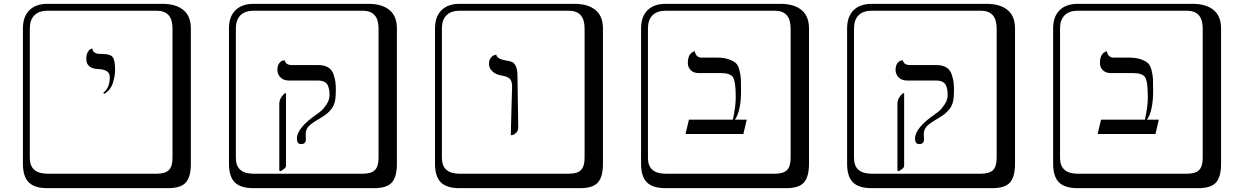

<svg xmlns="http://www.w3.org/2000/svg" viewBox="-20 -774 6518 1006"><path d="M525.9 -282.2 521 -288.1Q555.2 -312 555.2 -371.1Q555.2 -409.2 496.1 -412.1Q432.1 -414.1 432.1 -465.8Q432.1 -487.8 440.2 -501.5Q448.2 -515.1 456.1 -517.6L463.9 -520Q464.8 -506.8 474.4 -500Q483.9 -493.2 492.4 -492.2Q501 -491.2 517.1 -491.2Q557.1 -491.2 570.1 -475.1Q583 -459 583 -408.2Q583 -374 570.6 -337.2Q558.1 -300.3 525.9 -282.2ZM229 -717.8Q184.1 -717.8 160.2 -693.8Q136.2 -669.9 136.2 -625V53.2Q136.2 136.2 229 136.2H800.8Q845.7 136.2 864.7 117.2Q883.8 98.1 883.8 53.2V-625Q883.8 -717.8 800.8 -717.8ZM980 84Q980 152.8 953.4 182.4Q926.8 211.9 860.8 211.9H229Q161.1 211.9 130.6 181.4Q100.1 150.9 100.1 84V-625Q100.1 -687 134 -720.5Q168 -753.9 229 -753.9H831.1Q900.9 -753.9 940.4 -721.9Q980 -689.9 980 -625Z M1450.7 123 1443.4 120.1V-230Q1443.4 -259.8 1471.7 -285.2H1478.5V96.2Q1478.5 106.9 1450.7 123ZM1581.5 -69.8Q1581.5 -67.9 1582 -58.8Q1582.5 -49.8 1582.5 -43.9Q1582.5 -19 1557.6 -19Q1535.6 -19 1535.6 -47.9Q1535.6 -104 1641.6 -176.8Q1650.4 -182.6 1663.1 -193.4Q1675.8 -204.1 1691.2 -227.5Q1706.5 -251 1706.5 -273.9Q1706.5 -290 1705.1 -300.5Q1703.6 -311 1698.5 -324.5Q1693.4 -337.9 1679.9 -345Q1666.5 -352.1 1645.5 -352.1H1492.7Q1466.8 -352.1 1450.2 -367.9Q1433.6 -383.8 1433.6 -408.2Q1433.6 -430.2 1443.1 -442.6Q1452.6 -455.1 1461.9 -456.5L1471.7 -458Q1477.5 -433.1 1508.8 -433.1H1647.5Q1679.7 -433.1 1699.7 -420.7Q1719.7 -408.2 1727.5 -384.5Q1735.4 -360.8 1737.5 -344Q1739.7 -327.1 1739.7 -299.8Q1739.7 -264.6 1734.6 -241.9Q1729.5 -219.2 1716.1 -202.6Q1702.6 -186 1691.2 -177Q1679.7 -168 1654.8 -152.8Q1614.7 -129.9 1598.1 -113.3Q1581.5 -96.7 1581.5 -69.8ZM1308.6 -717.8Q1263.7 -717.8 1239.7 -693.8Q1215.8 -669.9 1215.8 -625V53.2Q1215.8 136.2 1308.6 136.2H1880.4Q1925.3 136.2 1944.3 117.2Q1963.4 98.1 1963.4 53.2V-625Q1963.4 -717.8 1880.4 -717.8ZM2059.6 84Q2059.6 152.8 2033 182.4Q2006.3 211.9 1940.4 211.9H1308.6Q1240.7 211.9 1210.2 181.4Q1179.7 150.9 1179.7 84V-625Q1179.7 -687 1213.6 -720.5Q1247.6 -753.9 1308.6 -753.9H1910.6Q1980.5 -753.9 2020 -721.9Q2059.6 -689.9 2059.6 -625Z M2656.2 -64.9 2663.1 -320.8Q2663.1 -350.6 2650.1 -362.3Q2637.2 -374 2605 -378.9Q2577.1 -383.8 2559.6 -400.4Q2542 -417 2542 -439.9Q2542 -459 2551.5 -470.9Q2561 -482.9 2570.8 -485.4L2580.1 -487.8Q2584 -465.8 2626 -458Q2650.9 -454.1 2662.6 -449.5Q2674.3 -444.8 2682.9 -427Q2691.4 -409.2 2691.4 -374L2695.3 -106.9Q2695.3 -89.8 2685.3 -79.3Q2675.3 -68.8 2665.5 -66.9ZM2388.2 -717.8Q2343.3 -717.8 2319.3 -693.8Q2295.4 -669.9 2295.4 -625V53.2Q2295.4 136.2 2388.2 136.2H2960Q3004.9 136.2 3023.9 117.2Q3043 98.1 3043 53.2V-625Q3043 -717.8 2960 -717.8ZM3139.2 84Q3139.2 152.8 3112.5 182.4Q3085.9 211.9 3020 211.9H2388.2Q2320.3 211.9 2289.8 181.4Q2259.3 150.9 2259.3 84V-625Q2259.3 -687 2293.2 -720.5Q2327.1 -753.9 2388.2 -753.9H2990.2Q3060.1 -753.9 3099.6 -721.9Q3139.2 -689.9 3139.2 -625Z M3735.8 -472.2Q3772.9 -472.2 3797.4 -463.6Q3821.8 -455.1 3834.7 -444.1Q3847.7 -433.1 3854.2 -407Q3860.8 -380.9 3861.8 -360.8Q3862.8 -340.8 3862.8 -298.8Q3862.8 -192.9 3830.6 -147H3892.6L3875 -71.8H3571.8L3589.8 -147H3819.8Q3835 -215.8 3835 -264.2Q3835 -348.1 3820.3 -369.6Q3805.7 -391.1 3757.8 -391.1H3641.6Q3614.7 -391.1 3599.4 -406Q3584 -420.9 3584 -444.8Q3584 -460 3587.4 -471.9Q3590.8 -483.9 3596.2 -490Q3601.6 -496.1 3607.2 -500Q3612.8 -503.9 3616.2 -504.9L3619.6 -505.9Q3627.4 -471.7 3655.8 -472.2ZM3467.8 -717.8Q3422.9 -717.8 3398.9 -693.8Q3375 -669.9 3375 -625V53.2Q3375 136.2 3467.8 136.2H4039.6Q4084.5 136.2 4103.5 117.2Q4122.6 98.1 4122.6 53.2V-625Q4122.6 -717.8 4039.6 -717.8ZM4218.8 84Q4218.8 152.8 4192.1 182.4Q4165.5 211.9 4099.6 211.9H3467.8Q3399.9 211.9 3369.4 181.4Q3338.9 150.9 3338.9 84V-625Q3338.9 -687 3372.8 -720.5Q3406.7 -753.9 3467.8 -753.9H4069.8Q4139.6 -753.9 4179.2 -721.9Q4218.8 -689.9 4218.8 -625Z M4689.5 123 4682.1 120.1V-230Q4682.1 -259.8 4710.4 -285.2H4717.3V96.2Q4717.3 106.9 4689.5 123ZM4820.3 -69.8Q4820.3 -67.9 4820.8 -58.8Q4821.3 -49.8 4821.3 -43.9Q4821.3 -19 4796.4 -19Q4774.4 -19 4774.4 -47.9Q4774.4 -104 4880.4 -176.8Q4889.2 -182.6 4901.9 -193.4Q4914.6 -204.1 4929.9 -227.5Q4945.3 -251 4945.3 -273.9Q4945.3 -290 4943.8 -300.5Q4942.4 -311 4937.3 -324.5Q4932.1 -337.9 4918.7 -345Q4905.3 -352.1 4884.3 -352.1H4731.4Q4705.6 -352.1 4689 -367.9Q4672.4 -383.8 4672.4 -408.2Q4672.4 -430.2 4681.9 -442.6Q4691.4 -455.1 4700.7 -456.5L4710.4 -458Q4716.3 -433.1 4747.6 -433.1H4886.2Q4918.5 -433.1 4938.5 -420.7Q4958.5 -408.2 4966.3 -384.5Q4974.1 -360.8 4976.3 -344Q4978.5 -327.1 4978.5 -299.8Q4978.5 -264.6 4973.4 -241.9Q4968.3 -219.2 4954.8 -202.6Q4941.4 -186 4929.9 -177Q4918.5 -168 4893.6 -152.8Q4853.5 -129.9 4836.9 -113.3Q4820.3 -96.7 4820.3 -69.8ZM4547.4 -717.8Q4502.4 -717.8 4478.5 -693.8Q4454.6 -669.9 4454.6 -625V53.2Q4454.6 136.2 4547.4 136.2H5119.1Q5164.1 136.2 5183.1 117.2Q5202.1 98.1 5202.1 53.2V-625Q5202.1 -717.8 5119.1 -717.8ZM5298.3 84Q5298.3 152.8 5271.7 182.4Q5245.1 211.9 5179.2 211.9H4547.4Q4479.5 211.9 4449 181.4Q4418.5 150.9 4418.5 84V-625Q4418.5 -687 4452.4 -720.5Q4486.3 -753.9 4547.4 -753.9H5149.4Q5219.2 -753.9 5258.8 -721.9Q5298.3 -689.9 5298.3 -625Z M5895 -472.2Q5932.1 -472.2 5956.5 -463.6Q5981 -455.1 5993.9 -444.1Q6006.8 -433.1 6013.4 -407Q6020 -380.9 6021 -360.8Q6022 -340.8 6022 -298.8Q6022 -192.9 5989.7 -147H6051.8L6034.2 -71.8H5731L5749 -147H5979Q5994.1 -215.8 5994.1 -264.2Q5994.1 -348.1 5979.5 -369.6Q5964.8 -391.1 5917 -391.1H5800.8Q5773.9 -391.1 5758.5 -406Q5743.2 -420.9 5743.2 -444.8Q5743.2 -460 5746.6 -471.9Q5750 -483.9 5755.4 -490Q5760.7 -496.1 5766.4 -500Q5772 -503.9 5775.4 -504.9L5778.8 -505.9Q5786.6 -471.7 5814.9 -472.2ZM5627 -717.8Q5582 -717.8 5558.1 -693.8Q5534.2 -669.9 5534.2 -625V53.2Q5534.2 136.2 5627 136.2H6198.7Q6243.7 136.2 6262.7 117.2Q6281.7 98.1 6281.7 53.2V-625Q6281.7 -717.8 6198.7 -717.8ZM6377.9 84Q6377.9 152.8 6351.3 182.4Q6324.7 211.9 6258.8 211.9H5627Q5559.1 211.9 5528.6 181.4Q5498 150.9 5498 84V-625Q5498 -687 5532 -720.5Q5565.9 -753.9 5627 -753.9H6229Q6298.8 -753.9 6338.4 -721.9Q6377.9 -689.9 6377.9 -625Z"/></svg>

Font: Linux Biolinum Keyboard O
Style: Regular
Weight: 700
Designer: Philipp H. Poll
Foundry: Philipp H. Poll
Version: Version 0.6.1